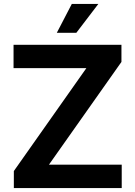

<svg xmlns="http://www.w3.org/2000/svg" viewBox="-20 -955 686 975"><path d="M50.3 0V-86.4L418.5 -608.9H48.8V-727.5H596.7V-640.6L228.5 -118.7H598.1V0ZM268.6 -788.6 344.7 -935.1H479.5L367.7 -788.6Z"/></svg>

Font: Inter Cardless Tabular Bold
Style: Bold
Weight: 700
Designer: Rasmus Andersson
Foundry: rsms
Version: Version 4.000;git-4fc901f